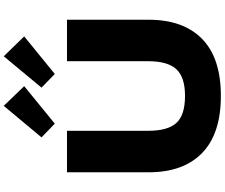

<svg xmlns="http://www.w3.org/2000/svg" viewBox="-107 -1080 1197 1023"><g transform="rotate(-90 491.5 -568.5)"><path d="M897.9 -810.1V-375Q897.9 -190.4 795.9 -90.3Q693.8 9.8 492.2 9.8Q290.5 9.8 187.7 -90.1Q85 -189.9 85 -375V-810.1H306.2V-376Q306.2 -272.9 348.1 -227.1Q390.1 -181.2 492.2 -181.2Q591.8 -181.2 634.3 -227.5Q676.8 -273.9 676.8 -376V-810.1ZM439 -1147 543.9 -1038.1 344.2 -875 271 -945.8ZM703.1 -1147 809.1 -1038.1 608.9 -875 536.1 -945.8Z"/></g></svg>

Font: Sinkin Sans 900 X Black
Style: Regular
Weight: 950
Designer: Keith Bates
Foundry: K-Type
Version: Sinkin Sans (version 1.0)  by Keith Bates   •   © 2014   www